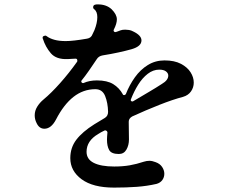

<svg xmlns="http://www.w3.org/2000/svg" viewBox="-20 -828 1040 874"><path d="M499 26Q403 26 351.5 -12Q300 -50 300 -108Q300 -156 327.5 -192Q355 -228 409 -262L457 -291Q472 -300 472 -319Q471 -360 458.5 -391Q446 -422 414 -422Q359 -422 314.5 -387Q270 -352 235 -284Q213 -242 182 -242Q158 -242 146 -269Q138 -285 138 -303Q138 -324 149.5 -342.5Q161 -361 178 -375Q213 -404 253.5 -449.5Q294 -495 331 -547Q332 -548 332 -552Q332 -561 324 -561Q314 -561 305 -560Q296 -559 288 -559Q236 -557 211.5 -585.5Q187 -614 175 -652Q174 -653 174 -656Q174 -663 180 -664Q184 -666 185 -666Q190 -666 193 -663Q206 -653 227.5 -647Q249 -641 279 -641Q313 -641 376 -652Q395 -655 401 -672L410 -691Q423 -724 423 -750Q423 -775 409 -786Q404 -789 404 -795Q404 -805 414 -807Q417 -808 420 -808Q423 -808 426 -808Q464 -808 488 -786Q512 -762 512 -740Q512 -720 498 -693Q497 -692 497 -690Q497 -686 500 -683.5Q503 -681 507 -682Q513 -684 518.5 -686Q524 -688 529 -690Q537 -693 550 -693Q558 -693 567.5 -691.5Q577 -690 586 -685Q624 -667 624 -644Q624 -617 579 -604Q554 -597 520 -589.5Q486 -582 448 -576Q429 -573 420 -558Q402 -531 385 -506.5Q368 -482 351 -461Q350 -460 350 -457Q350 -454 353 -451.5Q356 -449 360 -450Q387 -462 421 -462Q468 -462 495.5 -445Q523 -428 539 -399Q540 -395 545 -395Q550 -395 553 -400Q569 -441 594 -476Q619 -511 653 -532Q687 -553 729 -553Q774 -553 803.5 -537.5Q833 -522 847.5 -499Q862 -476 862 -452Q862 -430 849.5 -412Q837 -394 813 -387Q767 -375 705 -350.5Q643 -326 582 -298Q566 -289 566 -274Q566 -253 566.5 -233Q567 -213 567 -193Q567 -167 555.5 -147Q544 -127 521 -127Q487 -127 477 -145Q467 -163 467 -192Q467 -198 467.5 -206Q468 -214 469 -224Q469 -230 464 -233Q459 -236 454 -233Q439 -226 427 -218Q374 -187 374 -137Q374 -103 407 -86.5Q440 -70 500 -70Q539 -70 570.5 -75.5Q602 -81 635 -92Q648 -96 660 -96Q673 -96 688 -90Q708 -83 718 -68Q728 -53 728 -37Q728 -21 719 -8.5Q710 4 693 9Q650 19 602.5 22.5Q555 26 499 26ZM586 -367Q623 -389 657 -409Q691 -429 717 -446Q746 -463 746 -484Q746 -495 735.5 -503Q725 -511 705 -511Q677 -511 652.5 -492Q628 -473 609 -442.5Q590 -412 576 -376Q576 -375 575.5 -374.5Q575 -374 575 -373Q575 -369 578.5 -367Q582 -365 586 -367Z"/></svg>

Font: Zen Antique Soft
Style: Regular
Weight: 400
Designer: Yoshimichi Ohira
Foundry: Positype
Version: Version 1.001